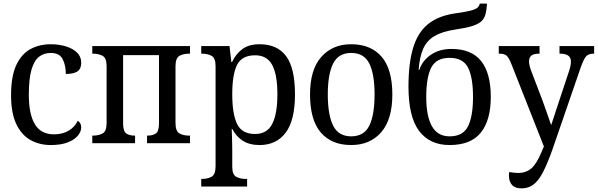

<svg xmlns="http://www.w3.org/2000/svg" viewBox="-20 -790 3297 1059"><path d="M260 10Q197 10 147.5 -18Q98 -46 69.5 -106.5Q41 -167 41 -265Q41 -370 70 -431.5Q99 -493 148.5 -519.5Q198 -546 260 -546Q304 -546 342.5 -534.5Q381 -523 404.5 -500.5Q428 -478 428 -444Q428 -410 407 -396Q386 -382 343 -382Q343 -430 325.5 -464Q308 -498 260 -498Q223 -498 196 -477.5Q169 -457 154 -407Q139 -357 139 -266Q139 -160 172.5 -104.5Q206 -49 278 -49Q325 -49 359 -69.5Q393 -90 409 -124Q418 -118 423 -109Q428 -100 428 -87Q428 -65 410 -42.5Q392 -20 354.5 -5Q317 10 260 10Z M489 0V-42H493Q524 -42 546 -54Q568 -66 568 -112V-424Q568 -470 546 -482Q524 -494 493 -494H489V-536H1028V-494H1023Q992 -494 970 -482Q948 -470 948 -424V-112Q948 -66 970 -54Q992 -42 1023 -42H1028V0H791V-42H795Q821 -42 839 -53.5Q857 -65 857 -111V-486H659V-111Q659 -65 677 -53.5Q695 -42 722 -42H725V0Z M1090 239V197H1094Q1124 197 1146.5 185Q1169 173 1169 127V-425Q1169 -470 1147 -482Q1125 -494 1094 -494H1090V-536H1246L1256 -448H1260Q1281 -493 1317 -519.5Q1353 -546 1412 -546Q1509 -546 1558 -480.5Q1607 -415 1607 -270Q1607 -126 1555.5 -58Q1504 10 1412 10Q1355 10 1318 -14.5Q1281 -39 1261 -79H1258Q1259 -53 1260 -21.5Q1261 10 1261 34V129Q1261 174 1283.5 185.5Q1306 197 1335 197H1343V239ZM1387 -51Q1453 -51 1481.5 -106.5Q1510 -162 1510 -270Q1510 -378 1481.5 -431.5Q1453 -485 1387 -485Q1314 -485 1287.5 -432Q1261 -379 1261 -270Q1261 -162 1287.5 -106.5Q1314 -51 1387 -51Z M1917 10Q1809 10 1749.5 -59Q1690 -128 1690 -269Q1690 -406 1752 -476Q1814 -546 1917 -546Q2025 -546 2084.5 -477.5Q2144 -409 2144 -269Q2144 -131 2082.5 -60.5Q2021 10 1917 10ZM1917 -38Q1988 -38 2017 -97Q2046 -156 2046 -269Q2046 -381 2017 -439.5Q1988 -498 1917 -498Q1847 -498 1817.5 -439.5Q1788 -381 1788 -269Q1788 -156 1817.5 -97Q1847 -38 1917 -38Z M2460 10Q2350 10 2291.5 -68Q2233 -146 2233 -312Q2233 -441 2258.5 -525.5Q2284 -610 2339 -655.5Q2394 -701 2483 -715Q2540 -723 2570 -730Q2600 -737 2612 -746.5Q2624 -756 2626 -770H2666Q2664 -733 2657 -709Q2650 -685 2632 -670Q2614 -655 2580 -645Q2546 -635 2491 -627Q2419 -616 2376.5 -591Q2334 -566 2314 -520.5Q2294 -475 2289 -405H2293Q2309 -455 2356 -487.5Q2403 -520 2470 -520Q2581 -520 2634 -453Q2687 -386 2687 -255Q2687 -127 2632 -58.5Q2577 10 2460 10ZM2460 -38Q2534 -38 2561.5 -93.5Q2589 -149 2589 -255Q2589 -363 2561.5 -417Q2534 -471 2460 -471Q2386 -471 2358.5 -417Q2331 -363 2331 -255Q2331 -149 2362.5 -93.5Q2394 -38 2460 -38Z M2857 249Q2821 249 2804 230Q2787 211 2787 178Q2787 167 2789 159Q2818 164 2838 164Q2882 164 2911.5 138Q2941 112 2967 48L2980 18L2799 -441Q2786 -473 2773.5 -483.5Q2761 -494 2734 -494H2731V-536H2956V-494H2953Q2924 -494 2911 -483.5Q2898 -473 2898 -452Q2898 -433 2908 -404L2974 -231Q2985 -199 2996.5 -167.5Q3008 -136 3020 -100Q3031 -133 3039 -157Q3047 -181 3055 -206L3120 -402Q3129 -430 3129 -451Q3129 -494 3069 -494H3066V-536H3257V-494H3254Q3227 -494 3213.5 -480Q3200 -466 3183 -418L3029 29Q3001 109 2976 157.5Q2951 206 2923 227.5Q2895 249 2857 249Z"/></svg>

Font: Noto Serif SemiCondensed
Style: Regular
Weight: 400
Width: 4
Designer: Monotype Design Team
Foundry: Monotype Imaging Inc.
Version: Version 2.013